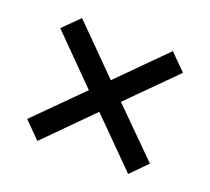

<svg xmlns="http://www.w3.org/2000/svg" viewBox="-88 -642 746 682"><g transform="rotate(20 285.0 -301.0)"><path d="M224.1 -300.8 53.2 -473.1 113.8 -533.2 285.2 -360.8 457 -533.2 517.1 -473.1 345.2 -300.8 517.1 -129.9 457 -68.8 285.2 -241.2 113.8 -68.8 53.2 -129.9Z"/></g></svg>

Font: Accordance
Style: Bold
Weight: 700
Version: Version 1.2 (build January 31, 2020) Miklal Software Solutio